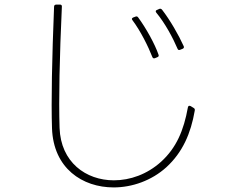

<svg xmlns="http://www.w3.org/2000/svg" viewBox="-20 -790 1040 838"><path d="M825 -319 812 -327C806 -330 801 -328 800 -321C782 -221 750 -145 683 -84C622 -29 548 -3 477 -3C355 -3 245 -82 240 -232C236 -355 240 -543 250 -760C251 -766 248 -770 242 -770H226C220 -770 216 -767 216 -761C207 -538 203 -345 207 -230C213 -55 340 28 476 28C557 28 642 -2 706 -60C777 -125 813 -208 830 -307C831 -313 830 -316 825 -319ZM675 -751 666 -747C659 -745 658 -740 662 -735C701 -688 735 -624 755 -577C757 -572 761 -570 767 -573L777 -577C782 -579 784 -583 782 -588C760 -637 722 -703 687 -748C683 -752 679 -753 675 -751ZM645 -541C647 -536 651 -534 656 -536L666 -540C672 -542 674 -546 672 -551C656 -598 617 -668 583 -714C580 -718 577 -719 573 -718L562 -714C555 -711 554 -707 558 -702C594 -654 627 -587 645 -541Z"/></svg>

Font: LINE Seed JP_OTF Thin
Style: Regular
Weight: 250
Designer: LY Corporation & Fontrix & Fontworks
Version: Version 1.007